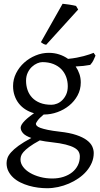

<svg xmlns="http://www.w3.org/2000/svg" viewBox="-20 -747 528 1011"><path d="M336.9 -293Q336.9 -318.8 328.4 -342Q319.8 -365.2 303 -382.6Q286.1 -399.9 261 -409.9Q235.8 -419.9 203.1 -419.9Q190.9 -419.9 176 -413.6Q161.1 -407.2 147.9 -395Q134.8 -382.8 126 -364.3Q117.2 -345.7 117.2 -321.8Q117.2 -295.9 125.2 -272.7Q133.3 -249.5 149.7 -232.4Q166 -215.3 191.2 -205.3Q216.3 -195.3 251 -195.3Q265.1 -195.3 280.5 -201.4Q295.9 -207.5 308.3 -220Q320.8 -232.4 328.9 -250.5Q336.9 -268.6 336.9 -293ZM252.9 2Q234.4 0 218.8 -2.4Q203.1 -4.9 189.5 -7.8Q154.3 11.2 134 26.4Q113.8 41.5 103.5 53.5Q93.3 65.4 90.6 75.2Q87.9 85 87.9 92.8Q87.9 113.3 101.6 131.6Q115.2 149.9 138.2 163.3Q161.1 176.8 191.4 184.8Q221.7 192.9 254.9 192.9Q287.6 192.9 314.5 184.1Q341.3 175.3 360.4 159.9Q379.4 144.5 389.9 123.3Q400.4 102.1 400.4 76.7Q400.4 63 394 51.5Q387.7 40 371.1 30.8Q354.5 21.5 325.9 14.2Q297.4 6.8 252.9 2ZM405.3 -313Q405.3 -275.4 388.4 -244.4Q371.6 -213.4 344.2 -191.2Q316.9 -168.9 282.2 -156.5Q247.6 -144 211.9 -144H210Q186.5 -124.5 177.7 -111.6Q168.9 -98.6 168.9 -95.7Q168.9 -89.8 174.1 -84.2Q179.2 -78.6 193.1 -73.5Q207 -68.4 231.4 -63.2Q255.9 -58.1 293.9 -53.7Q347.2 -47.9 381.8 -36.1Q416.5 -24.4 437 -9Q457.5 6.3 465.6 23.9Q473.6 41.5 473.6 58.6Q473.6 85.4 463.4 109.6Q453.1 133.8 435.5 154.3Q418 174.8 394 191.4Q370.1 208 342.8 219.7Q315.4 231.4 286.1 237.8Q256.8 244.1 228 244.1Q205.1 244.1 180.7 241Q156.2 237.8 132.3 231Q108.4 224.1 87.2 213.6Q65.9 203.1 49.8 188.2Q33.7 173.3 24.2 154.5Q14.6 135.7 14.6 111.8Q14.6 99.1 19.3 85.2Q23.9 71.3 38.1 55.2Q52.2 39.1 77.6 20.5Q103 2 145 -20.5Q113.3 -31.7 101.1 -45.9Q88.9 -60.1 88.9 -74.7Q88.9 -78.6 91.3 -85.2Q93.8 -91.8 101.3 -101.3Q108.9 -110.8 122.8 -123Q136.7 -135.3 159.2 -150.9Q134.3 -157.7 114 -170.7Q93.8 -183.6 79.3 -201.9Q64.9 -220.2 56.9 -243.4Q48.8 -266.6 48.8 -293.9Q48.8 -329.6 64.9 -361.6Q81.1 -393.6 107.4 -417.2Q133.8 -440.9 167.5 -454.8Q201.2 -468.8 236.8 -468.8Q266.1 -468.8 291.7 -460.4Q317.4 -452.1 338.4 -437Q363.8 -439.5 384.3 -443.4Q404.8 -447.3 421.1 -451.7Q437.5 -456.1 450.2 -460.4Q462.9 -464.8 473.1 -468.8L482.9 -454.1Q477.1 -440.4 471.7 -429Q466.3 -417.5 455.1 -405.3Q436.5 -401.9 418.7 -399.9Q400.9 -397.9 378.4 -397Q391.1 -378.4 398.2 -357.4Q405.3 -336.4 405.3 -313ZM223.1 -511.2Q214.4 -512.7 207.5 -516.6Q200.7 -520.5 195.3 -524.9L309.6 -727.1Q315.4 -726.6 325 -725.3Q334.5 -724.1 345 -722.7Q355.5 -721.2 365.2 -719.2Q375 -717.3 380.4 -715.8L391.6 -696.8Z"/></svg>

Font: Gentium Plus Eur
Style: Regular
Weight: 400
Designer: J. Victor Gaultney, Annie Olsen, Iska Routamaa, Becca Hirsbrunner
Foundry: SIL International
Version: Version 5.000